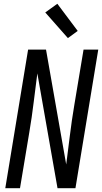

<svg xmlns="http://www.w3.org/2000/svg" viewBox="-20 -998 541 1018"><path d="M8 0 129 -735H224L331 -126Q332 -136 333.5 -146Q335 -156 336 -165L350 -276Q355 -317 361 -358.5Q367 -400 374 -441L423 -735H501L380 0H285L178 -609Q177 -599 175.5 -589Q174 -579 173 -570L159 -459Q154 -418 148 -376.5Q142 -335 135 -294L86 0ZM340 -796 220 -932 284 -978 392 -834Z"/></svg>

Font: Iosevka SS04
Style: Italic
Weight: 400
Italic angle: -9°
Monospace: yes
Designer: Belleve Invis
Foundry: Belleve Invis
Version: Version 19.0.0; ttfautohint (v1.8.4)